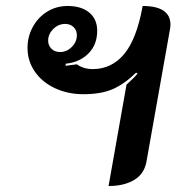

<svg xmlns="http://www.w3.org/2000/svg" viewBox="-20 -613 597 642"><path d="M403 -330Q407 -334 418.5 -344.5Q430 -355 440 -367L435 -370Q396 -332 357 -315Q318 -298 259 -298Q207 -298 164 -318Q121 -338 96.5 -373.5Q72 -409 72 -453Q72 -491 90 -523.5Q108 -556 138.5 -574.5Q169 -593 206 -593Q252 -593 278.5 -571Q305 -549 305 -510Q305 -464 276 -434.5Q247 -405 200 -400L199 -393L237 -398Q259 -382 290 -382Q353 -382 395 -432Q437 -482 457 -593Q550 -593 550 -530Q550 -525 548 -513L470 -74Q463 -32 429 -11.5Q395 9 343 9ZM237 -495Q237 -512 226 -522.5Q215 -533 198 -533Q175 -533 158 -516Q141 -499 141 -477Q141 -461 152 -450Q163 -439 181 -439Q203 -439 220 -456Q237 -473 237 -495Z"/></svg>

Font: K2D SemiBold
Style: Italic
Weight: 600
Italic angle: -10°
Designer: Katatrad Aksorn Co.,Ltd.
Foundry: Cadson Demak Co.,Ltd.
Version: Version 1.000; ttfautohint (v1.6)